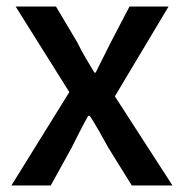

<svg xmlns="http://www.w3.org/2000/svg" viewBox="-20 -570 566 590"><path d="M193 -287 15 0H136L200 -116Q213 -142 225.5 -166.5Q238 -191 251 -214H256Q271 -191 285 -166L313 -116L385 0H510L333 -274L498 -550H378L320 -439Q310 -419 300 -399L294 -387Q284 -367 274 -347H270Q256 -370 242.5 -393Q229 -416 218 -439L152 -550H28Z"/></svg>

Font: Alpha Sans Medium
Style: Regular
Weight: 500
Designer: [Spoqa Han Sans Neo] Dong-huui Kim  Younghwa Kang  Yujin Lee  [Noto Sans] Ryoko NISHIZUKA  (kana & ideographs); Paul D. 
Foundry: Spoqa (http://www.spoqa-han-sans.com)
Version: Version 1.100;hotconv 1.0.109;makeotfexe 2.5.65596